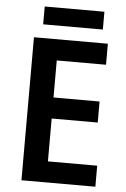

<svg xmlns="http://www.w3.org/2000/svg" viewBox="-59 -913 626 955"><g transform="rotate(5 254.5 -435.5)"><path d="M454 0H85V-714H454V-609H208V-424H438V-319H208V-105H454ZM423 -871V-782H125V-871Z"/></g></svg>

Font: Noto Sans Gujarati SemiCondensed SemiBold
Style: Regular
Weight: 600
Width: 4
Designer: Jelle Bosma - Monotype Design Team, Universal Thirst
Foundry: Monotype Imaging Inc.
Version: Version 2.106; ttfautohint (v1.8.4.7-5d5b)